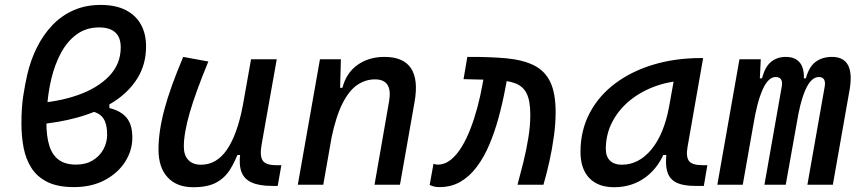

<svg xmlns="http://www.w3.org/2000/svg" viewBox="-20 -762 3556 792"><path d="M126 -248 116.7 -335.4Q218.3 -340.8 300 -369.4Q381.8 -397.9 429.9 -447.8Q478 -497.6 478 -566.4Q478 -595.7 467.3 -613.8Q456.5 -631.8 436.8 -640.4Q417 -648.9 389.2 -648.9Q335.9 -648.9 296.9 -620.6Q257.8 -592.3 231.9 -544.4Q206.1 -496.6 191.9 -437.5Q181.6 -394.5 176.5 -346.7Q171.4 -298.8 171.4 -256.8Q171.4 -199.2 183.6 -160.6Q195.8 -122.1 222.7 -102.5Q249.5 -83 293 -83Q334 -83 362.8 -100.6Q391.6 -118.2 406.7 -146.2Q421.9 -174.3 421.9 -206.1Q421.9 -240.7 412.8 -262Q403.8 -283.2 383.8 -293.9Q363.8 -304.7 330.6 -307.6L431.2 -345.2V-316.4Q456.1 -310.1 473.9 -299.8Q491.7 -289.6 503.2 -275.1Q514.6 -260.7 520.3 -240.7Q525.9 -220.7 525.9 -194.3Q525.9 -141.1 496.1 -94.5Q466.3 -47.9 412.1 -19Q357.9 9.8 284.7 9.8Q218.3 9.8 175.8 -11.2Q133.3 -32.2 109.9 -68.8Q86.4 -105.5 77.4 -152.6Q68.4 -199.7 68.4 -252Q68.4 -317.9 75.7 -365.2Q83 -412.6 92.3 -453.6Q106.4 -514.6 132.6 -566.9Q158.7 -619.1 196.3 -658.4Q233.9 -697.8 283.7 -719.7Q333.5 -741.7 395.5 -741.7Q456.5 -741.7 498 -720.7Q539.6 -699.7 561 -661.4Q582.5 -623 582.5 -570.8Q582.5 -496.1 546.6 -438.7Q510.7 -381.3 447.8 -341.3Q384.8 -301.3 302.2 -278.1Q219.7 -254.9 126 -248Z M777.3 10.3Q709 10.3 671.4 -30.5Q633.8 -71.3 633.8 -145Q633.8 -219.7 658 -310.3Q682.1 -400.9 735.8 -527.3L839.4 -508.3Q786.1 -378.9 762.2 -295.7Q738.3 -212.4 738.3 -157.2Q738.3 -121.6 756.8 -102.1Q775.4 -82.5 809.1 -82.5Q874 -82.5 916.5 -145.3Q959 -208 981.4 -325.7L972.7 -122.6H940.4L968.3 -146Q951.2 -98.1 929.2 -63Q907.2 -27.8 871.8 -8.8Q836.4 10.3 777.3 10.3ZM1102.5 4.9Q1049.8 4.9 1018.6 -9Q987.3 -22.9 976.1 -52.7Q964.8 -82.5 971.2 -129.9L965.3 -234.9L1015.6 -517.6H1121.6L1059.1 -165.5Q1050.8 -118.7 1063.7 -99.6Q1076.7 -80.6 1119.6 -80.6H1140.6L1125.5 4.9Z M1208.5 0 1299.8 -517.6H1386.2L1382.8 -394L1313.5 0ZM1524.9 0 1585 -344.2Q1592.8 -389.2 1578.4 -411.9Q1564 -434.6 1526.9 -434.6Q1487.3 -434.6 1453.6 -411.6Q1419.9 -388.7 1392.8 -335.2Q1365.7 -281.7 1346.7 -190.4L1371.1 -399.9H1392.6Q1408.2 -460.9 1454.6 -494.1Q1501 -527.3 1565.9 -527.3Q1644.5 -527.3 1675.5 -480.2Q1706.5 -433.1 1689.9 -340.3L1629.9 0Z M2114.7 0Q2126.5 -43 2138.7 -92.3Q2150.9 -141.6 2159.2 -192.1Q2167.5 -242.7 2167.5 -288.6Q2167.5 -346.7 2152.1 -377Q2136.7 -407.2 2104 -418.9Q2071.3 -430.7 2018.8 -432.4Q1966.3 -434.1 1892.1 -435.5L1907.7 -527.3Q2000 -527.8 2068.4 -521.5Q2136.7 -515.1 2182.1 -492.7Q2227.5 -470.2 2249.8 -424.1Q2272 -377.9 2272 -298.8Q2272 -251.5 2264.6 -198.5Q2257.3 -145.5 2245.8 -94.2Q2234.4 -43 2221.7 0ZM1793 9.8Q1782.2 9.8 1773.4 8.1Q1764.6 6.3 1752.4 1L1768.1 -86.4Q1775.4 -84.5 1777.3 -83.7Q1779.3 -83 1785.2 -83Q1814.5 -83 1839.1 -102.5Q1863.8 -122.1 1884.3 -155.8Q1904.8 -189.5 1920.9 -231.4Q1937 -273.4 1949.2 -319.1Q1961.4 -364.7 1969.2 -408.2L1975.6 -442.4L2071.8 -436.5L2064.5 -397.9Q2052.7 -335.4 2036.4 -275.6Q2020 -215.8 1998 -164.3Q1976.1 -112.8 1946.5 -73.5Q1917 -34.2 1879.2 -12.2Q1841.3 9.8 1793 9.8Z M2513.2 10.3Q2446.8 10.3 2410.6 -27.8Q2374.5 -65.9 2374.5 -135.3Q2374.5 -223.1 2411.9 -294.7Q2449.2 -366.2 2516.6 -417Q2584 -467.8 2674.3 -495.1Q2764.6 -522.5 2870.6 -522.5H2880.4L2815.9 -154.8Q2809.1 -115.7 2822 -98.1Q2835 -80.6 2877.9 -80.6H2897.9L2883.3 4.9H2848.6Q2811 4.9 2785.9 -2.7Q2760.7 -10.3 2746.8 -26.6Q2732.9 -43 2729 -69.8Q2725.1 -96.7 2730 -135.3L2758.3 -122.6H2701.7L2727.5 -150.9Q2700.7 -74.2 2644.5 -32Q2588.4 10.3 2513.2 10.3ZM2544.9 -82.5Q2615.2 -82.5 2667.5 -146Q2719.7 -209.5 2740.7 -325.7L2766.1 -467.3L2805.7 -429.7Q2737.3 -426.8 2678 -404.3Q2618.7 -381.8 2574 -344Q2529.3 -306.2 2504.2 -256.1Q2479 -206.1 2479 -147.5Q2479 -116.2 2496.3 -99.4Q2513.7 -82.5 2544.9 -82.5Z M3118.2 -517.6 3111.8 -384.3 3043.9 0H2939L3030.3 -517.6ZM3133.3 0 3204.6 -404.3Q3211.9 -444.3 3179.2 -444.3Q3148.9 -444.3 3125.5 -391.6Q3102.1 -338.9 3086.9 -242.7L3098.6 -439H3123.5Q3135.7 -486.8 3160.9 -507.1Q3186 -527.3 3221.7 -527.3Q3267.1 -527.3 3285.4 -494.6Q3303.7 -461.9 3291 -390.6L3221.2 0ZM3484.4 -390.6 3415.5 0H3310.5L3381.8 -404.3Q3385.3 -423.3 3379.4 -433.8Q3373.5 -444.3 3357.9 -444.3Q3325.7 -444.3 3302.5 -391.6Q3279.3 -338.9 3264.6 -242.7L3271.5 -439H3304.2Q3317.4 -487.3 3345 -507.3Q3372.6 -527.3 3411.6 -527.3Q3508.3 -527.3 3484.4 -390.6Z"/></svg>

Font: Cascadia Code PL
Style: Italic
Weight: 400
Italic angle: -10°
Monospace: yes
Designer: Aaron Bell
Foundry: Saja Typeworks
Version: Version 2404.023